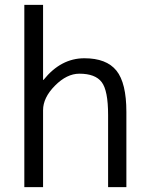

<svg xmlns="http://www.w3.org/2000/svg" viewBox="-20 -770 609 790"><path d="M157.2 -750V-441.4H159.2Q230.5 -530.3 327.1 -530.3Q418 -530.3 459 -479.5Q500 -428.7 500 -309.6V0H424.8V-296.9Q424.8 -397.5 398.4 -432.1Q372.1 -466.8 306.6 -466.8Q254.9 -466.8 206.1 -417.5Q157.2 -368.2 157.2 -316.4V0H80.1V-750Z"/></svg>

Font: Mgen+ 1c regular
Style: Regular
Weight: 400
Designer: [Source Han Sans]
Ryoko NISHIZUKA  (kana & ideographs); Paul D. Hunt (Latin, Greek & Cyrillic); Wenlong ZHANG  (bopomofo
Version: Version 1.059.20150602